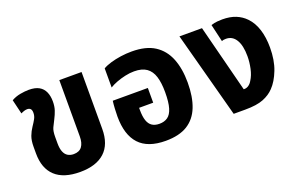

<svg xmlns="http://www.w3.org/2000/svg" viewBox="-74 -850 1791 1152"><g transform="rotate(-20 821.0 -274.0)"><path d="M277 13Q172 13 118.5 -37Q65 -87 65 -182V-224Q65 -265 75 -291.5Q85 -318 100 -340Q115 -362 124.5 -379.5Q134 -397 134 -417Q134 -435 126.5 -442.5Q119 -450 106 -450Q97 -450 87 -447Q77 -444 65 -438L43 -530Q69 -545 99.5 -550.5Q130 -556 154 -556Q195 -556 219.5 -542Q244 -528 255.5 -502Q267 -476 267 -441Q267 -410 259 -386Q251 -362 238 -337Q226 -314 216.5 -294Q207 -274 207 -236V-195Q207 -162 215.5 -141Q224 -120 240 -110.5Q256 -101 277 -101Q313 -101 330 -124Q347 -147 347 -189V-548H489V-185Q489 -87 434.5 -37Q380 13 277 13Z M824 13Q710 13 655 -46.5Q600 -106 600 -223Q600 -243 601.5 -271.5Q603 -300 606 -322H830V-228H740V-214Q740 -172 749 -146Q758 -120 776.5 -108Q795 -96 823 -96Q854 -96 875.5 -111Q897 -126 908 -162.5Q919 -199 919 -263Q919 -323 906.5 -363Q894 -403 865 -423.5Q836 -444 786 -444Q758 -444 728.5 -437.5Q699 -431 672.5 -421Q646 -411 627 -399V-521Q647 -533 677.5 -542Q708 -551 743 -556Q778 -561 813 -561Q904 -561 959 -525.5Q1014 -490 1040 -425Q1066 -360 1066 -271Q1066 -180 1041 -116.5Q1016 -53 963 -20Q910 13 824 13Z M1261 0 1114 -548H1258L1368 -118H1373Q1387 -118 1400 -127Q1413 -136 1422 -152Q1440 -180 1448.5 -219.5Q1457 -259 1457 -297Q1457 -365 1434.5 -402Q1412 -439 1371 -439Q1363 -439 1356.5 -438Q1350 -437 1344 -434L1318 -546Q1339 -553 1358.5 -554.5Q1378 -556 1390 -556Q1439 -556 1475 -541.5Q1511 -527 1537 -500Q1570 -466 1586 -415Q1602 -364 1602 -300Q1602 -219 1578.5 -158.5Q1555 -98 1521 -63Q1494 -34 1451.5 -17Q1409 0 1335 0Z"/></g></svg>

Font: Noto Sans Thai SemiCondensed
Style: Bold
Weight: 700
Width: 4
Designer: Monotype Design Team
Foundry: Monotype Imaging Inc.
Version: Version 2.001